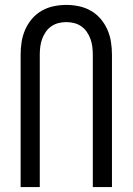

<svg xmlns="http://www.w3.org/2000/svg" viewBox="-20 -762 540 782"><path d="M64 0V-539Q64 -565 68 -591Q72 -617 82.5 -641Q93 -665 110 -685Q127 -705 149.5 -718Q172 -731 198 -736.5Q224 -742 250 -742Q276 -742 302 -736.5Q328 -731 350.5 -718Q373 -705 390 -685Q407 -665 417.5 -641Q428 -617 432 -591Q436 -565 436 -539V0H358V-539Q358 -555 356 -571.5Q354 -588 348.5 -603Q343 -618 334 -631.5Q325 -645 311.5 -654.5Q298 -664 282 -668Q266 -672 250 -672Q234 -672 218 -668Q202 -664 188.5 -654.5Q175 -645 166 -631.5Q157 -618 151.5 -603Q146 -588 144 -571.5Q142 -555 142 -539V0Z"/></svg>

Font: Iosevka Custom
Style: Regular
Weight: 400
Monospace: yes
Designer: Belleve Invis
Foundry: Belleve Invis
Version: Version 32.5.0; ttfautohint (v1.8.4)